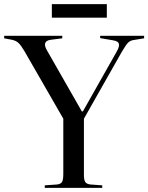

<svg xmlns="http://www.w3.org/2000/svg" viewBox="-30 -902 712 922"><path d="M185 0V-12L243 -16Q262 -18 268 -28.5Q274 -39 274 -67V-332L87 -657Q71 -684 59 -695.5Q47 -707 27 -711L-10 -718V-730H269V-718L214 -711Q170 -705 195 -661L363 -367H368L532 -657Q544 -679 541 -691.5Q538 -704 515 -708L451 -719V-730H662V-718L613 -710Q597 -708 586.5 -698.5Q576 -689 556 -655L373 -332V-63Q373 -38 379.5 -28Q386 -18 405 -16L461 -12V0ZM219 -817V-882H483V-817Z"/></svg>

Font: Literata 72pt
Style: Regular
Weight: 400
Designer: Latin by Veronika Burian and Jose Scaglione. Greek by Irene Vlachou. Cyrillic by Vera Evstafieva.
Foundry: TypeTogether
Version: Version 3.002